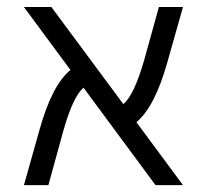

<svg xmlns="http://www.w3.org/2000/svg" viewBox="-20 -540 603 560"><path d="M513.7 0H433.6L223.6 -284.2Q192.4 -257.8 164.1 -156.2L121.1 0H49.8L95.7 -163.1Q131.8 -292 185.5 -335.9L49.8 -519.5H129.9L339.8 -236.3Q371.1 -262.7 400.4 -364.3L443.4 -519.5H513.7L467.8 -357.4Q431.6 -228.5 377.9 -183.6Z"/></svg>

Font: Gen Shin Gothic Normal
Style: Regular
Weight: 300
Designer: [Source Han Sans]
Ryoko NISHIZUKA  (kana & ideographs); Paul D. Hunt (Latin, Greek & Cyrillic); Wenlong ZHANG  (bopomofo
Version: Version 1.002.20150607